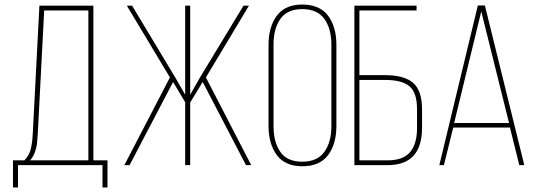

<svg xmlns="http://www.w3.org/2000/svg" viewBox="-20 -725 2359 843"><path d="M452 98H430V0H59V98H37V-21H87Q108 -42 115 -70Q122 -98 124 -141L153 -700H390V-21H452ZM174 -679 146 -140Q144 -109 142.5 -94Q141 -79 133.5 -57.5Q126 -36 112 -21H368V-679Z M1060 0 870 -365 815 -275V0H793V-276L740 -365L549 0H526L726 -385L537 -700H560L750 -384L793 -309V-700H815V-309L857 -383L1049 -700H1073L884 -385L1083 0Z M1159 -172V-528Q1159 -607 1195.5 -656Q1232 -705 1307 -705Q1384 -705 1420.5 -656Q1457 -607 1457 -528V-172Q1457 -93 1420.5 -44Q1384 5 1307 5Q1232 5 1195.5 -44Q1159 -93 1159 -172ZM1181 -529V-171Q1181 -101 1211 -58Q1241 -15 1307 -15Q1373 -15 1404 -58Q1435 -101 1435 -171V-529Q1435 -599 1404 -642Q1373 -685 1307 -685Q1241 -685 1211 -642Q1181 -599 1181 -529Z M1558 -395H1671Q1755 -395 1794 -361Q1833 -327 1833 -245V-164Q1833 0 1682 0H1536V-700H1809V-679H1558ZM1558 -21H1682Q1750 -21 1780.5 -57Q1811 -93 1811 -163V-246Q1811 -318 1778 -346Q1745 -374 1671 -374H1558Z M2219 -165H1970L1929 0H1909L2078 -701H2109L2282 0H2260ZM2093 -675 1974 -185H2215Z"/></svg>

Font: Bebas Neue Light
Style: Regular
Weight: 300
Designer: Ryoichi Tsunekawa
Foundry: Ryoichi Tsunekawa
Version: Version 001.003; ttfautohint (v1.5.65-e2d9)